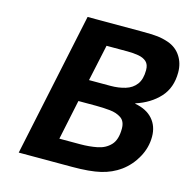

<svg xmlns="http://www.w3.org/2000/svg" viewBox="-106 -827 926 931"><g transform="rotate(15 357.5 -361.0)"><path d="M241.2 -116.2H345.7Q390.6 -116.2 430.7 -124Q470.7 -131.8 496.1 -158.7Q521.5 -185.5 521.5 -241.2Q521.5 -278.3 498.5 -293.9Q475.6 -309.6 441.4 -313Q407.2 -316.4 372.1 -316.4H283.2ZM306.6 -427.7H415Q455.1 -427.7 488.8 -438Q522.5 -448.2 542 -474.1Q561.5 -500 561.5 -545.9Q561.5 -574.2 546.4 -587.9Q531.2 -601.6 505.9 -606Q480.5 -610.4 451.2 -610.4H345.7ZM68.4 0 220.7 -721.7H491.2Q543.9 -721.7 571.3 -718.8Q598.6 -715.8 627 -706.1Q668.9 -691.4 691.9 -656.2Q714.8 -621.1 714.8 -575.2Q714.8 -498 669.9 -449.2Q625 -400.4 552.7 -377V-375Q611.3 -364.3 642.1 -329.1Q672.9 -293.9 672.9 -241.2Q672.9 -186.5 645.5 -137.2Q618.2 -87.9 574.2 -55.7Q532.2 -25.4 478.5 -12.7Q424.8 0 337.9 0Z"/></g></svg>

Font: FreeUniversal
Style: BoldItalic
Weight: 700
Italic angle: -11°
Version: Version 1.001 March 22, 2017